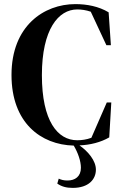

<svg xmlns="http://www.w3.org/2000/svg" viewBox="-20 -693 606 935"><path d="M334 222C412 222 447 180 447 133C447 90 410 45 367 15C419 13 471 0 512 -24L522 -194H500L425 -22C401 -13 377 -10 356 -10C261 -10 184 -103 184 -327C184 -551 265 -647 356 -647C376 -647 399 -644 422 -636L498 -473H520L509 -633C461 -662 403 -673 347 -673C194 -673 36 -567 36 -328C36 -95 179 12 339 16C360 51 374 92 374 124C374 167 345 186 309 186C291 186 279 183 266 177L259 201C279 215 302 222 334 222Z"/></svg>

Font: Source Serif 4 Display
Style: Bold
Weight: 700
Designer: Frank Grießhammer
Foundry: Adobe Systems Incorporated
Version: Version 4.004;hotconv 1.0.117;makeotfexe 2.5.65602